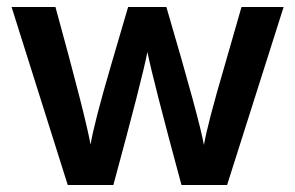

<svg xmlns="http://www.w3.org/2000/svg" viewBox="-20 -527 841 547"><path d="M303 0H173L13 -507H138Q224 -194 238 -115Q248 -176 296 -340L345 -507H454Q548 -187 561 -114Q571 -173 620 -340L668 -507H788L627 0H497Q415 -303 400 -379Q385 -302 303 0Z"/></svg>

Font: Hind Kochi SemiBold
Style: Regular
Weight: 600
Designer: Dhruvi Tolia
Foundry: Indian Type Foundry
Version: Version 0.702;PS 1.0;hotconv 1.0.81;makeotf.lib2.5.63406